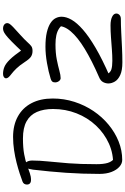

<svg xmlns="http://www.w3.org/2000/svg" viewBox="199 -1014 825 1263"><g transform="rotate(-90 611.5 -382.5)"><path d="M191 9Q167 9 146 -9.5Q125 -28 112 -61.5Q99 -95 99 -141Q99 -254 106.5 -361.5Q114 -469 127 -578Q131 -607 138.5 -619Q146 -631 161 -631Q172 -631 179.5 -617Q187 -603 187 -583Q187 -535 181 -478Q175 -421 169 -344.5Q163 -268 163 -160Q163 -114 171.5 -86Q180 -58 205 -38L153 -51Q231 -48 298.5 -78.5Q366 -109 417.5 -164Q469 -219 497.5 -291.5Q526 -364 526 -446Q526 -508 506.5 -552.5Q487 -597 444.5 -620.5Q402 -644 332 -644Q271 -644 228.5 -636Q186 -628 156.5 -617.5Q127 -607 104.5 -599Q82 -591 59 -591Q49 -591 42 -594.5Q35 -598 32 -604Q29 -610 29 -618Q29 -627 33.5 -635Q38 -643 49 -647Q70 -655 102 -665.5Q134 -676 173 -686Q212 -696 255.5 -702.5Q299 -709 342 -709Q420 -709 477 -677.5Q534 -646 564.5 -587.5Q595 -529 595 -448Q595 -374 573 -305.5Q551 -237 512.5 -180Q474 -123 422.5 -80.5Q371 -38 312 -14.5Q253 9 191 9ZM833 10Q780 10 749.5 -4Q719 -18 706.5 -39.5Q694 -61 694 -82Q694 -100 703 -117Q712 -134 737 -144Q845 -191 921.5 -237.5Q998 -284 1037 -330Q1076 -376 1071 -419L1088 -372Q1074 -394 1055 -406.5Q1036 -419 1010.5 -424.5Q985 -430 951 -430Q894 -430 851.5 -421.5Q809 -413 778.5 -404.5Q748 -396 728 -396Q722 -396 715.5 -401Q709 -406 705 -414.5Q701 -423 701 -432Q701 -445 706.5 -451.5Q712 -458 726 -462Q771 -476 828.5 -486Q886 -496 935 -496Q992 -496 1030 -487Q1068 -478 1091 -463Q1114 -448 1123.5 -429Q1133 -410 1133 -390Q1133 -359 1113 -324Q1093 -289 1048 -249.5Q1003 -210 928 -166Q853 -122 743 -74L753 -94Q765 -69 786 -62.5Q807 -56 843 -56Q878 -56 917.5 -59Q957 -62 998 -65Q1039 -68 1076 -68Q1111 -68 1132.5 -57.5Q1154 -47 1154 -30Q1154 -18 1144.5 -9Q1135 0 1118 0Q1080 0 1030.5 2.5Q981 5 930 7.5Q879 10 833 10ZM1056 -775Q1067 -775 1075 -771Q1083 -767 1087 -761Q1091 -755 1091 -747Q1091 -741 1086.5 -733Q1082 -725 1065 -708.5Q1048 -692 1012 -660Q981 -632 965.5 -614.5Q950 -597 939 -589Q928 -581 908 -581Q886 -581 870.5 -591Q855 -601 835 -632Q812 -667 792.5 -687Q773 -707 758.5 -718Q744 -729 736 -737.5Q728 -746 728 -756Q728 -764 736 -769.5Q744 -775 757 -775Q781 -775 803 -766Q825 -757 851.5 -730Q878 -703 917 -647L900 -646Q943 -692 970 -718.5Q997 -745 1013 -757Q1029 -769 1038.5 -772Q1048 -775 1056 -775Z"/></g></svg>

Font: Shantell Sans Light
Style: Regular
Weight: 300
Designer: Stephen Nixon, Anya Danilova, Shantell Martin
Foundry: Arrow Type
Version: Version 1.011;[c5ecc13dd]